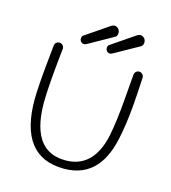

<svg xmlns="http://www.w3.org/2000/svg" viewBox="-156 -999 995 1115"><g transform="rotate(20 341.5 -441.5)"><path d="M616 -653C616 -668 603 -681 588 -681C570 -681 560 -667 560 -651C560 -593.2 560.9 -537.6 560.9 -483.4C560.9 -413 559.3 -344.8 552 -277C536 -139 470 -49 335 -49C159 -49 128 -236 123 -381C121.6 -423 121.1 -464.4 121.1 -505.3C121.1 -555.1 121.9 -604.2 123 -653C123 -669 110 -681 95 -681C81 -681 67 -670 67 -654C66.4 -601.1 65 -544.2 65 -483.1C65 -446 65.5 -407.4 67 -367C76 -125 165 0 333 0C510 0 587 -110 608 -270C617.1 -339.8 619.9 -408.8 619.9 -477.2C619.9 -536.2 617.9 -594.7 616 -653ZM386 -824C393 -829 396 -838 396 -847C396 -867 381 -883 362 -883C351 -883 341 -875 333 -868L207 -765C202 -761 201 -754 201 -748C201 -733 213 -721 227 -721C233 -721 241 -725 248 -730ZM546 -824C553 -829 556 -838 556 -847C556 -867 541 -883 522 -883C511 -883 501 -875 493 -868L367 -765C362 -761 361 -754 361 -748C361 -733 373 -721 387 -721C393 -721 401 -725 408 -730Z"/></g></svg>

Font: Comic Neue
Style: Normal
Weight: 400
Designer: Craig Rozynski
Foundry: Craig Rozynski
Version: Version 2.003